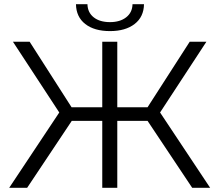

<svg xmlns="http://www.w3.org/2000/svg" viewBox="-20 -900 1051 920"><path d="M507 -751Q432 -751 388.5 -785Q345 -819 344 -880H399Q400 -840 429 -817Q458 -794 507 -794Q555 -794 584.5 -817Q614 -840 615 -880H670Q669 -819 625 -785Q581 -751 507 -751ZM901 0 687 -321H542V0H470V-321H324L110 0H24L264 -361L42 -700H122L323 -386H470V-700H542V-386H687L889 -700H969L747 -361L987 0Z"/></svg>

Font: Montserrat Alternates
Style: Regular
Weight: 400
Designer: Julieta Ulanovsky
Foundry: Julieta Ulanovsky
Version: Version 7.200;PS 007.200;hotconv 1.0.88;makeotf.lib2.5.64775